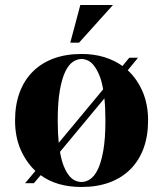

<svg xmlns="http://www.w3.org/2000/svg" viewBox="-20 -730 650 765"><path d="M530 -500 489 -450Q526 -416 548 -365.5Q570 -315 570 -250Q570 -188 552 -139Q534 -90 499.5 -55.5Q465 -21 416 -3Q367 15 305 15Q206 15 142 -32L115 0H80L121 -49Q84 -84 62 -134.5Q40 -185 40 -250Q40 -312 58 -361Q76 -410 110.5 -444.5Q145 -479 194 -497Q243 -515 305 -515Q354 -515 395 -502.5Q436 -490 468 -467L495 -500ZM305 -5Q322 -5 339 -16Q356 -27 369.5 -54.5Q383 -82 391.5 -129.5Q400 -177 400 -250Q400 -275 399 -297Q398 -319 396 -338L219 -125Q225 -90 234.5 -67Q244 -44 255.5 -30Q267 -16 279.5 -10.5Q292 -5 305 -5ZM210 -250Q210 -224 211 -202.5Q212 -181 214 -161L391 -374Q385 -409 375 -432Q365 -455 354 -469Q343 -483 330 -489Q317 -495 305 -495Q288 -495 271 -484Q254 -473 240.5 -445.5Q227 -418 218.5 -370.5Q210 -323 210 -250ZM430 -710 295 -560H260L300 -710Z"/></svg>

Font: Yeseva One
Style: Regular
Weight: 400
Designer: Jovanny Lemonad
Foundry: Jovanny Lemonad
Version: Version 2.001; ttfautohint (v0.91) -l 8 -r 50 -G 200 -x 0 -w